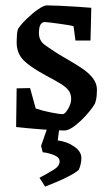

<svg xmlns="http://www.w3.org/2000/svg" viewBox="-20 -477 403 715"><path d="M220 9Q210 9 188 8Q166 7 138 5Q110 3 84 0.5Q58 -2 40 -4L42 -148L92 -149L113 -73Q136 -65 168 -58.5Q200 -52 214 -52Q222 -52 233.5 -71.5Q245 -91 245 -108Q245 -127 236 -139.5Q227 -152 206 -165Q185 -178 149 -197Q90 -229 66 -254.5Q42 -280 42 -320Q42 -333 43 -346.5Q44 -360 47 -369Q58 -386 79 -406.5Q100 -427 121.5 -442Q143 -457 154 -457Q170 -457 201.5 -455.5Q233 -454 266.5 -452Q300 -450 320 -448L317 -326H261L254 -379Q250 -381 235 -383.5Q220 -386 201.5 -388.5Q183 -391 167.5 -393Q152 -395 147 -395Q137 -395 131 -385.5Q125 -376 125 -353Q125 -325 148.5 -308.5Q172 -292 197 -276Q215 -265 239.5 -251Q264 -237 287.5 -221Q311 -205 326 -185.5Q341 -166 341 -143Q341 -133 340 -120Q339 -107 334 -92Q327 -79 313 -62Q299 -45 282 -28.5Q265 -12 248.5 -1.5Q232 9 220 9ZM148 218 127 185Q161 167 181.5 154Q202 141 202 124Q202 109 181 100.5Q160 92 139 90L133 66L160 -11L202 -8L195 46Q229 50 256 68.5Q283 87 283 111Q283 135 273 156Q266 162 253 170Q240 178 215.5 189.5Q191 201 148 218Z"/></svg>

Font: Grenze Gotisch
Style: Regular
Weight: 400
Designer: Renata Polastri
Foundry: Omnibus-Type
Version: Version 1.001